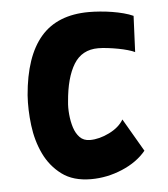

<svg xmlns="http://www.w3.org/2000/svg" viewBox="-43 -549 523 599"><g transform="rotate(-5 218.0 -249.0)"><path d="M392 -63Q364 -29 316.5 -9Q269 11 219 11Q163 11 127.5 -15.5Q92 -42 72.5 -83Q53 -124 47 -173Q41 -222 44 -267Q54 -388 106 -448.5Q158 -509 257 -509Q273 -509 292 -507.5Q311 -506 329.5 -503Q348 -500 365 -495.5Q382 -491 395 -485L390 -372Q382 -376 368 -380Q354 -384 338 -387Q322 -390 305.5 -392Q289 -394 276 -394Q225 -394 199.5 -352.5Q174 -311 168 -236Q166 -218 168 -196Q170 -174 176 -155Q182 -136 194 -123.5Q206 -111 226 -111Q255 -111 286.5 -126.5Q318 -142 332 -166Z"/></g></svg>

Font: Panefresco 999wt
Style: Regular
Weight: 900
Version: Version 1.001